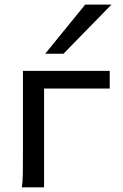

<svg xmlns="http://www.w3.org/2000/svg" viewBox="-20 -801 526 821"><path d="M73.2 0Q77.1 -20.5 77.6 -59.3Q78.1 -98.1 78.1 -148.9V-498H449.2V-422.4H168.5V0ZM456.5 -781.2 251.5 -571.3H173.3L344.2 -781.2Z"/></svg>

Font: Andika FrenchTight
Style: Regular
Weight: 400
Designer: Victor Gaultney, Annie Olsen, Julie Remington, Don Collingsworth, Eric Hays, Becca Hirsbrunner
Foundry: SIL International
Version: Version 5.000 ; Dig1 Dig4Opn Dig7 LnSpcTght